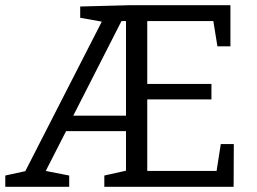

<svg xmlns="http://www.w3.org/2000/svg" viewBox="-20 -718 986 738"><path d="M0.3 0V-43.3L93.7 -63.7L69.7 -45.3L377.3 -646.7L387 -632L288.3 -649.7V-693L478.7 -698H865.7V-540H815.7L797.3 -653.7L814.3 -637H531.3L546 -651.7V-380.7L531.3 -395.3H792.7V-336H531.3L546 -352.3V-46L531.3 -61H827L810 -45L828.7 -164.3H878.7L878 0H381V-43.3L477 -64.7L464.3 -48.7V-229L479 -214H221L241.3 -228.3L147.7 -45L141.7 -63.7L246 -43.3V0ZM255.3 -261 245.3 -273.3H479L464.3 -260.3V-648L479 -637H433L452 -647Z"/></svg>

Font: Bitter Thin
Style: Regular
Weight: 100
Designer: Sol Matas, and Bitter project Authors
Foundry: Sol Matas
Version: Version 2.002